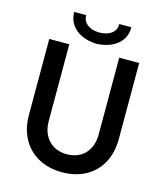

<svg xmlns="http://www.w3.org/2000/svg" viewBox="-131 -1006 954 1113"><g transform="rotate(15 345.5 -450.0)"><path d="M75.7 -263.7V-719.7H195.8V-258.3Q195.8 -210.9 214.6 -175Q233.4 -139.2 267.3 -119.6Q301.3 -100.1 345.7 -100.1Q391.1 -100.1 425 -119.6Q459 -139.2 477.3 -175Q495.6 -210.9 495.6 -258.3V-719.7H615.2V-263.7Q615.2 -182.1 582.3 -120.8Q549.3 -59.6 488.3 -25.9Q427.2 7.8 345.7 7.8Q265.1 7.8 203.9 -25.9Q142.6 -59.6 109.1 -121.1Q75.7 -182.6 75.7 -263.7ZM174.8 -908.2H246.6Q247.1 -871.1 275.4 -850.8Q303.7 -830.6 345.7 -830.6Q389.2 -830.6 417.5 -850.6Q445.8 -870.6 445.3 -908.2H517.6Q518.6 -863.8 495.8 -831.5Q473.1 -799.3 433.6 -782Q394 -764.6 345.7 -763.2Q298.3 -764.6 259.5 -782Q220.7 -799.3 197.8 -831.5Q174.8 -863.8 174.8 -908.2Z"/></g></svg>

Font: Reddit Sans SemiBold
Style: Regular
Weight: 600
Designer: Stephen Hutchings
Foundry: Reddit
Version: Version 1.013